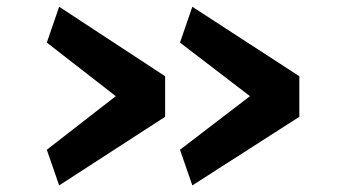

<svg xmlns="http://www.w3.org/2000/svg" viewBox="-20 -585 1021 568"><path d="M865.5 -239.5 549 -36.5 512.5 -142 719.5 -300.5 512.5 -459 549 -565 865.5 -359.5ZM468.5 -239.5 155 -36.5 118.5 -142 322.5 -300.5 118.5 -459 155 -565 468.5 -359.5Z"/></svg>

Font: Merriweather Sans
Style: Bold
Weight: 700
Designer: Eben Sorkin
Foundry: Eben Sorkin
Version: Version 1.008; ttfautohint (v1.7.19-72a1) -l 8 -r 50 -G 200 